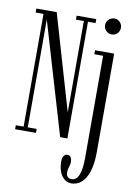

<svg xmlns="http://www.w3.org/2000/svg" viewBox="-103 -786 756 1097"><g transform="rotate(10 275.0 -237.0)"><path d="M20.5 0V-23H66V-677H20.5V-700H138.5L303.5 -135H300V-677H254V-700H368V-677H324V0H282L87 -659H90V-23H141.5V0ZM390.5 249Q366.5 249 348.8 234.2Q331 219.5 321.5 194Q312 168.5 312 136Q312 115 319.5 103.5Q327 92 340.5 92Q354.5 92 360.8 102.8Q367 113.5 367 129.5Q367 140.5 364.2 150.2Q361.5 160 358.8 169.2Q356 178.5 356 189Q356 204.5 361.2 212.5Q366.5 220.5 374 222.8Q381.5 225 388 225Q415.5 225 429.2 191.2Q443 157.5 443 94V-500.5H392V-523.5H503V45.5Q503 101 493.8 140Q484.5 179 468.8 203Q453 227 433 238Q413 249 390.5 249ZM470.5 -629Q451 -629 437.2 -642.5Q423.5 -656 423.5 -675Q423.5 -694.5 437.2 -708Q451 -721.5 470.5 -721.5Q489 -721.5 502.2 -708Q515.5 -694.5 515.5 -675Q515.5 -656 502.2 -642.5Q489 -629 470.5 -629Z"/></g></svg>

Font: Imbue 48pt Light
Style: Regular
Weight: 300
Designer: Tyler Finck
Foundry: Etcetera Type Company
Version: Version 1.102